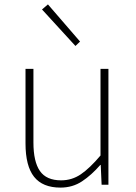

<svg xmlns="http://www.w3.org/2000/svg" viewBox="-20 -840 617 873"><path d="M255 13Q174 13 135 -36Q96 -85 96 -188V-527H132V-192Q132 -105 161.5 -62.5Q191 -20 258 -20Q307 -20 347.5 -47.5Q388 -75 437 -133V-527H473V0H442L438 -90H436Q396 -44 353 -15.5Q310 13 255 13ZM323 -631 171 -797 198 -820 344 -651Z"/></svg>

Font: Source Han Sans SC ExtraLight
Style: Regular
Weight: 250
Designer: Ryoko NISHIZUKA 西塚涼子 (kana, bopomofo & ideographs); Paul D. Hunt (Latin, Greek & Cyrillic); Sandoll Communications 산돌커뮤니
Foundry: Adobe
Version: Version 2.004;hotconv 1.0.118;makeotfexe 2.5.65603